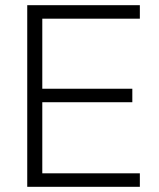

<svg xmlns="http://www.w3.org/2000/svg" viewBox="-20 -720 614 740"><path d="M85 -700H519V-648H143V-378H490V-326H143V-52H519V0H85Z"/></svg>

Font: Chakra Petch Light
Style: Regular
Weight: 300
Designer: Katatrad Aksorn Co.,Ltd.
Foundry: Cadson Demak Co.,Ltd.
Version: Version 1.000; ttfautohint (v1.6)